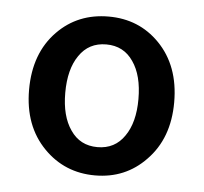

<svg xmlns="http://www.w3.org/2000/svg" viewBox="-38 -849 488 460"><g transform="rotate(5 206.5 -619.0)"><path d="M83 -479Q31 -532 31 -619Q31 -707 83 -760Q132 -810 206 -810Q279 -810 328 -760Q380 -707 380 -619Q380 -532 328 -479Q279 -428 206 -428Q133 -428 83 -479ZM271 -530Q294 -563 294 -619Q294 -676 271 -709Q248 -743 206 -743Q164 -743 141 -709Q118 -676 118 -619Q118 -563 141 -530Q164 -496 206 -496Q248 -496 271 -530Z"/></g></svg>

Font: `nÑOSM
Style: Regular
Weight: 500
Designer: Ryoko NISHIZUKA ¬âXZm¬º[P (kana & ideographs); Paul D. Hunt (Latin, Greek & Cyrillic); Wenlong ZHANG _ e¬á¬ü¬ô (bopomof
Foundry: Adobe Systems Incorporated
Version: Version 1.00 June 24, 2014, initial release